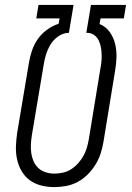

<svg xmlns="http://www.w3.org/2000/svg" viewBox="-20 -755 540 783"><path d="M201 8Q174 8 148 1.5Q122 -5 101.5 -20Q81 -35 68 -57.5Q55 -80 49.5 -105.5Q44 -131 45 -158Q46 -185 50 -213L98 -499Q102 -524 110.5 -549Q119 -574 134 -595.5Q149 -617 171.5 -633.5Q194 -650 219 -658L223 -680H128L137 -735H280L261 -621H258Q236 -620 216.5 -606Q197 -592 185.5 -572.5Q174 -553 167.5 -532Q161 -511 158 -490L110 -204Q107 -185 106 -166.5Q105 -148 107.5 -130.5Q110 -113 117 -97Q124 -81 136.5 -69.5Q149 -58 166 -52.5Q183 -47 202 -47Q219 -47 237 -51Q255 -55 270.5 -65Q286 -75 298.5 -89Q311 -103 320 -119Q329 -135 334 -152Q339 -169 342 -186L389 -473Q392 -487 393.5 -502.5Q395 -518 394.5 -533Q394 -548 391.5 -562Q389 -576 383 -589Q377 -602 365.5 -611Q354 -620 339 -621H332L351 -735H494L485 -680H390L386 -657Q411 -647 427 -625Q443 -603 449.5 -576Q456 -549 455 -520.5Q454 -492 449 -464L402 -177Q398 -153 390.5 -129.5Q383 -106 369.5 -84Q356 -62 337.5 -43.5Q319 -25 296.5 -13Q274 -1 249.5 3.5Q225 8 201 8Z"/></svg>

Font: Iosevka Slab Light Oblique
Style: Regular
Weight: 300
Italic angle: -9°
Monospace: yes
Designer: Belleve Invis
Foundry: Belleve Invis
Version: Version 11.1.1; ttfautohint (v1.8.3)